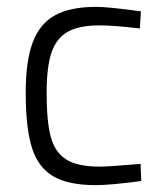

<svg xmlns="http://www.w3.org/2000/svg" viewBox="-20 -530 473 560"><path d="M55 -260Q55 -352 75.5 -406.5Q96 -461 140.5 -485.5Q185 -510 261 -510Q295 -510 391 -497L388 -447Q311 -456 271 -456Q210 -456 177 -437Q144 -418 130 -376Q116 -334 116 -260Q116 -176 128 -131Q140 -86 173 -65Q206 -44 271 -44Q297 -44 390 -52L392 -2Q301 10 260 10Q179 10 135 -16Q91 -42 73 -99.5Q55 -157 55 -260Z"/></svg>

Font: Cairo Light
Style: Regular
Weight: 300
Designer: Mohamed Gaber, Accademia di Belle Arti di Urbino and others
Foundry: Kief Type Foundry, Accademia di Belle Arti di Urbino and others
Version: Version 3.011